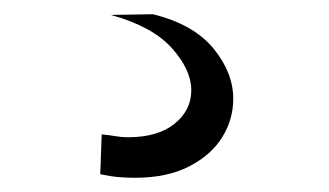

<svg xmlns="http://www.w3.org/2000/svg" viewBox="-20 -26 462 270"><path d="M170 224Q158 224 146.5 223Q135 222 121 219L123 163Q134 164 142.5 165.5Q151 167 160 167Q202 167 225.5 148Q249 129 249 101Q249 72 221.5 41.5Q194 11 136 -5L195 -6Q252 8 280 42Q308 76 308 113Q308 142 292.5 167Q277 192 246 208Q215 224 170 224Z"/></svg>

Font: Yaldevi
Style: Regular
Weight: 400
Designer: Sol Matas, Rajitha Manaperi, Kosala Senevirathne
Foundry: Mooniak
Version: Version 1.100